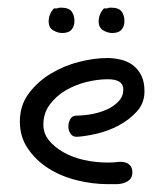

<svg xmlns="http://www.w3.org/2000/svg" viewBox="-20 -465 419 495"><path d="M289.1 -47.9Q305.7 -47.9 313.5 -40.5Q321.3 -33.2 321.3 -21.5Q321.3 -8.8 314.9 -2.4Q308.6 3.9 299.3 6.8Q290 9.8 278.8 9.8Q267.6 9.8 258.8 9.8Q217.8 9.8 177.2 -0.5Q136.7 -10.7 104.5 -31.2Q72.3 -51.8 51.8 -82Q31.2 -112.3 31.2 -151.4Q31.2 -193.4 54.2 -224.1Q77.1 -254.9 111.3 -275.4Q145.5 -295.9 184.6 -305.7Q223.6 -315.4 256.8 -315.4Q273.4 -315.4 290.5 -311.5Q307.6 -307.6 321.3 -297.9Q335 -288.1 343.8 -271.5Q352.5 -254.9 352.5 -229.5Q352.5 -199.2 333 -177.7Q313.5 -156.2 286.1 -141.6Q258.8 -127 228.5 -120.1Q198.2 -113.3 177.7 -112.3Q167 -112.3 161.6 -120.6Q156.2 -128.9 156.2 -139.6Q156.2 -148.4 161.1 -157.7Q166 -167 177.7 -167Q196.3 -167 217.3 -170.9Q238.3 -174.8 256.3 -183.1Q274.4 -191.4 286.1 -204.1Q297.9 -216.8 297.9 -234.4Q297.9 -260.7 257.8 -260.7Q231.4 -260.7 202.1 -253.4Q172.9 -246.1 148.4 -231.4Q124 -216.8 107.9 -194.8Q91.8 -172.9 91.8 -143.6Q91.8 -121.1 106 -103.5Q120.1 -85.9 143.1 -72.8Q166 -59.6 195.8 -52.7Q225.6 -45.9 257.8 -45.9Q265.6 -45.9 273.4 -46.4Q281.2 -46.9 289.1 -47.9ZM127.9 -443.4H119.1Q105.5 -428.7 105.5 -410.2Q105.5 -393.6 117.2 -386.7Q128.9 -379.9 140.6 -379.9Q157.2 -379.9 164.6 -388.7Q171.9 -397.5 171.9 -410.2Q171.9 -425.8 164.6 -435.5Q157.2 -445.3 136.7 -445.3Q129.9 -445.3 127.9 -443.4ZM256.8 -443.4H248Q234.4 -428.7 234.4 -410.2Q234.4 -393.6 246.1 -386.7Q257.8 -379.9 269.5 -379.9Q286.1 -379.9 293.5 -388.7Q300.8 -397.5 300.8 -410.2Q300.8 -425.8 293.5 -435.5Q286.1 -445.3 265.6 -445.3Q258.8 -445.3 256.8 -443.4Z"/></svg>

Font: Hi Melody Cyrillic
Style: Regular
Weight: 400
Version: Version 0.90 April 10, 2018